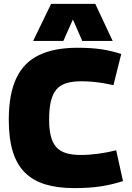

<svg xmlns="http://www.w3.org/2000/svg" viewBox="-20 -955 676 985"><path d="M25 -340Q25 -472 63.5 -553.5Q102 -635 180.5 -672.5Q259 -710 377 -710Q414 -710 444.5 -708Q475 -706 501.5 -702Q528 -698 552.5 -692Q577 -686 602 -678L562 -518Q531 -525 503 -529.5Q475 -534 448.5 -536Q422 -538 396 -538Q351 -538 319.5 -528Q288 -518 269 -495.5Q250 -473 241 -435Q232 -397 232 -341Q232 -291 241 -256Q250 -221 269 -200Q288 -179 319 -169.5Q350 -160 394 -160Q437 -160 485 -166.5Q533 -173 576 -184L611 -26Q586 -18 560 -11.5Q534 -5 504 0Q474 5 438.5 7.5Q403 10 360 10Q276 10 213 -9Q150 -28 108 -69.5Q66 -111 45.5 -178Q25 -245 25 -340ZM150 -745 242 -935H469L558 -745H402L354 -855L305 -745Z"/></svg>

Font: Georama ExtraBold
Style: Regular
Weight: 800
Designer: Jean-Baptiste Levee
Foundry: Production Type
Version: Version 1.001